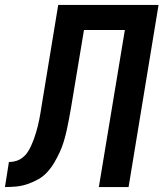

<svg xmlns="http://www.w3.org/2000/svg" viewBox="-56 -755 676 775"><path d="M343 0 448 -634H283L230 -316Q226 -294 222 -272Q218 -250 213 -228Q208 -206 201.5 -184Q195 -162 185 -140.5Q175 -119 163 -98.5Q151 -78 134.5 -60Q118 -42 97 -30.5Q76 -19 53.5 -11.5Q31 -4 8.5 -2Q-14 0 -36 0L-20 -101Q-6 -101 8 -105Q22 -109 34 -118Q46 -127 54.5 -139.5Q63 -152 69 -165Q75 -178 80 -191.5Q85 -205 89 -218.5Q93 -232 96.5 -245.5Q100 -259 102.5 -272.5Q105 -286 107.5 -300Q110 -314 112 -328L179 -735H584L463 0Z"/></svg>

Font: Iosevka Extended Oblique
Style: Bold
Weight: 700
Width: 7
Italic angle: -9°
Monospace: yes
Designer: Belleve Invis
Foundry: Belleve Invis
Version: Version 32.5.0; ttfautohint (v1.8.4)